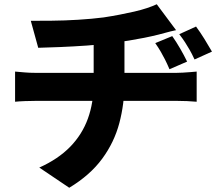

<svg xmlns="http://www.w3.org/2000/svg" viewBox="-20 -810 1040 904"><path d="M791 -640Q810 -613 828.5 -581Q847 -549 861 -520L778 -484Q766 -512 756.5 -530.5Q747 -549 737 -566.5Q727 -584 711 -607ZM903 -685Q923 -658 942.5 -626.5Q962 -595 978 -567L896 -530Q883 -558 872.5 -576Q862 -594 851.5 -610.5Q841 -627 824 -649ZM125 -712Q164 -712 223.5 -712.5Q283 -713 348 -717Q413 -721 468 -728Q507 -734 543.5 -741Q580 -748 612.5 -755.5Q645 -763 672 -772Q699 -781 718 -790L809 -668Q781 -662 760 -656Q739 -650 726 -647Q694 -639 659 -632Q624 -625 587 -619Q550 -613 511 -608Q454 -600 389 -595.5Q324 -591 263.5 -588.5Q203 -586 160 -585ZM165 -21Q254 -61 310.5 -119Q367 -177 394 -252Q421 -327 421 -418Q421 -418 421 -438.5Q421 -459 421 -503Q421 -547 421 -619L566 -634Q566 -608 566 -578.5Q566 -549 566 -521Q566 -493 566 -470.5Q566 -448 566 -434Q566 -420 566 -420Q566 -322 542 -231Q518 -140 461 -62.5Q404 15 306 74ZM51 -473Q73 -471 97 -469Q121 -467 145 -467Q158 -467 197 -467Q236 -467 292 -467Q348 -467 412 -467Q476 -467 540 -467Q604 -467 660.5 -467Q717 -467 757 -467Q797 -467 812 -467Q823 -467 841 -468Q859 -469 877 -470.5Q895 -472 906 -473V-331Q885 -333 860.5 -334Q836 -335 815 -335Q801 -335 761 -335Q721 -335 664.5 -335Q608 -335 543.5 -335Q479 -335 414 -335Q349 -335 292.5 -335Q236 -335 197 -335Q158 -335 146 -335Q124 -335 97.5 -334Q71 -333 51 -331Z"/></svg>

Font: Noto Sans SC Thin ExtraBold
Style: Regular
Weight: 800
Version: Version 2.004-H2;hotconv 1.0.118;makeotfexe 2.5.65603